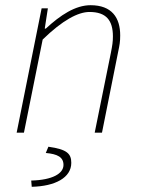

<svg xmlns="http://www.w3.org/2000/svg" viewBox="-20 -510 544 738"><path d="M44 0H72L144 -358C220 -432 280 -464 324 -464C388 -464 414 -432 414 -370C414 -350 412 -336 406 -306L344 0H372L434 -310C440 -338 442 -350 442 -374C442 -442 410 -490 328 -490C270 -490 212 -452 156 -400H152L164 -478H140ZM102 208C192 206 254 173 254 116C254 81 238 64 166 54L156 78C201 82 224 94 224 124C224 157 182 182 100 184Z"/></svg>

Font: Source Sans Pro ExtraLight
Style: Italic
Weight: 200
Italic angle: -11°
Designer: Paul D. Hunt
Foundry: Adobe Systems Incorporated
Version: Version 3.006;hotconv 1.0.111;makeotfexe 2.5.65597